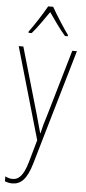

<svg xmlns="http://www.w3.org/2000/svg" viewBox="-65 -798 480 1075"><g transform="rotate(5 175.0 -260.5)"><path d="M189 -763H161C137 -720 90 -647 64 -613V-606H82C112 -640 149 -695 175 -732C202 -693 238 -641 269 -606H285V-613C266 -638 214 -718 189 -763ZM16 -527 165 -11 129 116C106 195 79 217 46 217C32 217 18 213 5 206V234C19 239 31 242 46 242C95 242 128 210 154 122L343 -527H317L207 -150C196 -116 188 -89 180 -52H178C173 -71 169 -86 151 -150L42 -527Z"/></g></svg>

Font: Noto Sans Myanmar UI Condensed Thin
Style: Regular
Weight: 100
Width: 3
Designer: Monotype Design Team
Foundry: Monotype Imaging Inc.
Version: Version 2.103